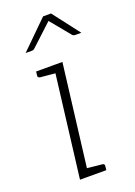

<svg xmlns="http://www.w3.org/2000/svg" viewBox="-137 -761 572 816"><g transform="rotate(-20 148.5 -353.0)"><path d="M78 0 139 -496H179L118 0ZM105 0 114 -37 190 -29Q194 -29 197 -26Q200 -23 199 -18L197 0ZM152 -496 143 -460 67 -467Q63 -468 60 -470.5Q57 -473 58 -478L60 -496ZM45 -585 168 -706H204L297 -585H269Q262 -585 257 -590L183 -680L86 -590Q84 -588 81 -586.5Q78 -585 74 -585Z"/></g></svg>

Font: Aleo ExtraLight
Style: Italic
Weight: 250
Italic angle: -7°
Designer: Alessio Laiso
Foundry: Alessio Laiso
Version: Version 2.001;gftools[0.9.29]